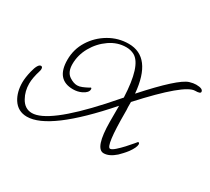

<svg xmlns="http://www.w3.org/2000/svg" viewBox="-111 -672 1000 915"><g transform="rotate(30 389.0 -215.0)"><path d="M116 57Q66 57 39 15Q16 -22 16 -74Q16 -101 25 -138Q37 -187 54 -187Q63 -187 63 -174Q63 -171 62.5 -168Q62 -165 61 -162Q47 -117 47 -86Q47 -44 66 -10Q88 30 128 30Q216 30 411 -185L471 -253Q464 -424 407 -456Q387 -467 362 -467Q314 -467 272 -438Q230 -409 204.5 -364Q179 -319 179 -269Q179 -225 206 -207Q229 -192 249 -192Q261 -192 275.5 -198Q290 -204 301 -210Q312 -216 311 -216Q316 -216 316 -209Q316 -190 287 -176Q266 -166 241 -166Q148 -166 148 -275Q148 -333 178 -381Q208 -429 257.5 -458Q307 -487 364 -487Q491 -487 508 -296Q652 -457 704 -473Q724 -479 739 -479Q778 -479 778 -461Q778 -451 749 -451Q692 -451 511 -252V-224L512 -208V-196Q512 -9 536 -9Q545 -9 561.5 -23.5Q578 -38 595 -56.5Q612 -75 624 -89.5Q636 -104 636 -104Q644 -104 644 -95Q644 -78 621 -46Q611 -33 601.5 -23Q592 -13 584 -5Q550 25 520 25Q472 25 471 -120V-208Q239 57 116 57Z"/></g></svg>

Font: Petemoss
Style: Regular
Weight: 400
Designer: Robert E. Leuschke
Foundry: Robert E. Leuschke
Version: Version 1.010; ttfautohint (v1.8.3)